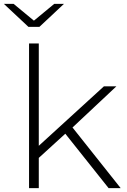

<svg xmlns="http://www.w3.org/2000/svg" viewBox="-43 -965 651 985"><path d="M292 -279 514 0H576L329 -311L554 -522H490L156 -217V-742H106V0H156V-155ZM285 -945H235L131 -859L27 -945H-23L103 -827H159Z"/></svg>

Font: Montserrat Custom ExtraLight
Style: Regular
Weight: 300
Designer: Julieta Ulanovsky
Foundry: Julieta Ulanovsky
Version: Version 7.200